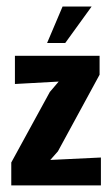

<svg xmlns="http://www.w3.org/2000/svg" viewBox="-20 -559 332 579"><path d="M122 -429.3H176.7L256.3 -539.3H168.7ZM14 0H284.3V-84L131.7 -76.7L154.7 -102.7L280.3 -333.7V-390.7H25V-305.7L157 -313L130.3 -281.7L14 -69Z"/></svg>

Font: Jomhuria
Style: Regular
Weight: 400
Designer: Arabic design by Kourosh Beigpour, Latin design by Eben Sorkin, engineering by Lasse Fister and Khaled Hosney
Version: Version 1.0000